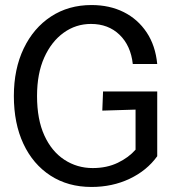

<svg xmlns="http://www.w3.org/2000/svg" viewBox="-20 -730 690 762"><path d="M343 12Q250 12 180.5 -33Q111 -78 73 -159Q35 -240 35 -349Q35 -456 74 -537.5Q113 -619 182.5 -664.5Q252 -710 343 -710Q415 -710 471 -682Q527 -654 562 -601.5Q597 -549 604 -476H507Q499 -549 454.5 -592Q410 -635 341 -635Q281 -635 232.5 -600Q184 -565 155.5 -501.5Q127 -438 127 -349Q127 -256 156 -192.5Q185 -129 235.5 -96Q286 -63 348 -63Q404 -63 447.5 -84Q491 -105 518 -136V-295L386 -291L389 -367H604V-110Q563 -53 494.5 -20.5Q426 12 343 12Z"/></svg>

Font: Azeret Mono Thin Light
Style: Regular
Weight: 300
Version: Version 1.002